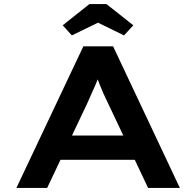

<svg xmlns="http://www.w3.org/2000/svg" viewBox="-20 -929 970 949"><path d="M61 0 392 -700H539L869 0H712L511 -425Q501 -445 492 -465Q483 -485 475 -505.5Q467 -526 459.5 -546Q452 -566 446 -587H480Q474 -565 466 -544Q458 -523 449 -503Q440 -483 431 -463Q422 -443 413 -422L213 0ZM212 -139 263 -259H662L689 -139ZM335 -754 290 -804 422 -909H506L639 -804L593 -754L450 -824H479Z"/></svg>

Font: Lexend Tera SemiBold
Style: Regular
Weight: 600
Version: Version 1.007